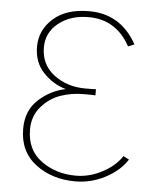

<svg xmlns="http://www.w3.org/2000/svg" viewBox="-52 -754 668 817"><g transform="rotate(5 281.5 -345.5)"><path d="M59.6 -186.5Q59.6 -264.6 110.4 -311Q161.1 -357.4 225.6 -370.1Q171.9 -384.8 129.9 -428.2Q87.9 -471.7 87.9 -540Q87.9 -610.4 143.1 -659.7Q198.2 -709 295.9 -709Q431.6 -709 500 -585L473.6 -574.2Q414.1 -683.6 295.9 -683.6Q218.8 -683.6 168 -643.1Q117.2 -602.5 117.2 -539.1Q117.2 -465.8 173.3 -422.9Q229.5 -379.9 308.6 -379.9Q345.7 -379.9 353.5 -380.9V-354.5Q343.8 -355.5 304.7 -355.5Q252 -355.5 205.1 -339.4Q158.2 -323.2 123.5 -283.2Q88.9 -243.2 88.9 -186.5Q88.9 -98.6 151.9 -52.7Q214.8 -6.8 299.8 -6.8Q356.4 -6.8 410.6 -34.7Q464.8 -62.5 495.1 -107.4L519.5 -94.7Q488.3 -45.9 427.7 -14.2Q367.2 17.6 299.8 17.6Q200.2 17.6 129.9 -35.6Q59.6 -88.9 59.6 -186.5Z"/></g></svg>

Font: Gothic A1 Thin
Style: Regular
Weight: 250
Designer: HanYang I&C Co.,Ltd.
Foundry: HanYang I&C Co.,Ltd.
Version: Version 2.50